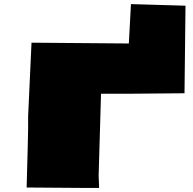

<svg xmlns="http://www.w3.org/2000/svg" viewBox="-20 -918 947 940"><path d="M474.6 -459 462.9 -58.6 465.3 2H380.9Q281.2 2 110.4 0Q117.7 -258.3 117.7 -290.5V-349.1L134.3 -709L610.8 -705.1L621.1 -897.9L888.2 -890.1L883.3 -461.4L603 -459Z"/></svg>

Font: Seymour One
Style: Book
Weight: 400
Designer: vernon adams
Foundry: vernon adams
Version: Version 1.000; ttfautohint (v0.93) -l 8 -r 50 -G 200 -x 0 -w